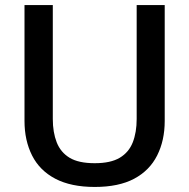

<svg xmlns="http://www.w3.org/2000/svg" viewBox="-20 -727 749 760"><path d="M632 -707V-248Q632 -171 602 -111.5Q572 -52 511 -19.5Q450 13 355 13Q261 13 199 -19.5Q137 -52 107 -111.5Q77 -171 77 -248V-707H189V-256Q189 -203 204.5 -163.5Q220 -124 255.5 -102.5Q291 -81 355 -81Q418 -81 454 -102.5Q490 -124 505.5 -163.5Q521 -203 521 -256V-707Z"/></svg>

Font: Asta Sans SemiBold
Style: Regular
Weight: 600
Designer: 42dot
Version: Version 1.000